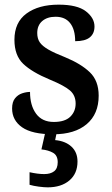

<svg xmlns="http://www.w3.org/2000/svg" viewBox="-20 -567 480 825"><path d="M209 10Q118 10 75 -20Q32 -50 32 -101Q32 -129 44.5 -144.5Q57 -160 75 -166Q93 -172 109 -172Q109 -114 135 -78.5Q161 -43 211 -43Q259 -43 282 -65.5Q305 -88 305 -122Q305 -157 281 -178Q257 -199 194 -225Q117 -257 79.5 -293Q42 -329 42 -396Q42 -471 94 -509Q146 -547 232 -547Q312 -547 349 -518.5Q386 -490 386 -453Q386 -423 366 -406.5Q346 -390 303 -390Q303 -440 281.5 -467.5Q260 -495 219 -495Q183 -495 161.5 -476.5Q140 -458 140 -425Q140 -401 151 -385Q162 -369 188 -354Q214 -339 260 -321Q328 -293 366 -256.5Q404 -220 404 -156Q404 -77 352.5 -33.5Q301 10 209 10ZM185 238Q170 238 147 235Q124 232 107 227V173Q143 181 170 181Q197 181 212.5 169Q228 157 228 130Q228 101 208 89.5Q188 78 158 75L177 -9H226L217 35Q261 39 287 63Q313 87 313 127Q313 179 278 208.5Q243 238 185 238Z"/></svg>

Font: Noto Serif Tamil SemiCondensed SemiBold
Style: Regular
Weight: 600
Width: 4
Designer: Indian Type Foundry, Tom Grace, and the Monotype Design Team
Foundry: Monotype Imaging Inc.
Version: Version 2.004; ttfautohint (v1.8.4.7-5d5b)